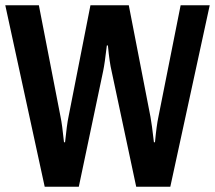

<svg xmlns="http://www.w3.org/2000/svg" viewBox="-20 -706 814 726"><path d="M149 0 0 -686H127L209 -264Q215 -236 222 -168H226Q233 -236 239 -264L322 -686H467L549 -264Q554 -238 562 -168H566Q572 -232 579 -264L663 -686H773L624 0H495L402 -437Q394 -470 388 -534H384Q376 -465 370 -437L278 0Z"/></svg>

Font: AXENEO7
Style: Regular
Weight: 400
Designer: Hector Gatti, Simon Guibord
Foundry: Omnibus-Type, Jean-Christophe Thérien
Version: Version 1.000